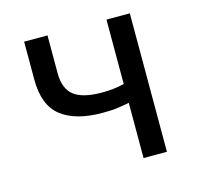

<svg xmlns="http://www.w3.org/2000/svg" viewBox="-79 -568 669 651"><g transform="rotate(-15 256.0 -243.0)"><path d="M348 0V-194Q335 -191 324.5 -189.5Q314 -188 303.5 -186.5Q293 -185 281 -184.5Q269 -184 253 -184Q160 -184 109.5 -223Q59 -262 59 -353V-486H141V-353Q141 -299 171.5 -275Q202 -251 269 -251Q291 -251 309 -253Q327 -255 348 -260V-486H430V0Z"/></g></svg>

Font: Pinyin1712
Style: Regular
Weight: 400
Version: Version 1